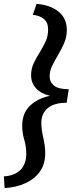

<svg xmlns="http://www.w3.org/2000/svg" viewBox="-40 -768 422 994"><path d="M-16 206 -20 145Q36 142 66 111.5Q96 81 96 28Q96 -9 85.5 -44.5Q75 -80 75 -118Q75 -182 115 -220.5Q155 -259 219 -272Q172 -283 146.5 -311Q121 -339 121 -378Q121 -412 134.5 -440.5Q148 -469 165 -496Q182 -523 195.5 -552Q209 -581 209 -615Q209 -652 187 -670Q165 -688 130 -691L149 -748Q222 -742 264 -707Q306 -672 306 -613Q306 -578 292.5 -546Q279 -514 261.5 -485Q244 -456 230.5 -428Q217 -400 217 -373Q217 -343 240 -324.5Q263 -306 316 -306L305 -236Q240 -236 207 -208Q174 -180 174 -132Q174 -98 184 -55.5Q194 -13 194 26Q194 82 166.5 120.5Q139 159 91.5 180.5Q44 202 -16 206Z"/></svg>

Font: Livvic Medium
Style: Italic
Weight: 500
Italic angle: -10°
Designer: Jacques Le Bailly, Baron von Fonthausen
Version: Version 1.001; ttfautohint (v1.8.2)